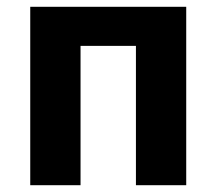

<svg xmlns="http://www.w3.org/2000/svg" viewBox="-20 -545 637 565"><path d="M69 0V-525H528V0H380V-410H217V0Z"/></svg>

Font: Aneliza
Style: Bold
Weight: 700
Designer: Mike Abbink, Paul van der Laan, Pieter van Rosmalen
Foundry: Bold Monday
Version: Version 3.0